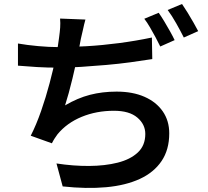

<svg xmlns="http://www.w3.org/2000/svg" viewBox="-20 -880 1040 962"><path d="M408 -782Q401 -757 396 -732.5Q391 -708 385 -685Q381 -661 374.5 -628.5Q368 -596 360 -560Q352 -524 343 -486.5Q334 -449 324.5 -414.5Q315 -380 306 -352Q369 -389 431 -405Q493 -421 564 -421Q645 -421 704 -395Q763 -369 795.5 -322Q828 -275 828 -212Q828 -130 789.5 -73Q751 -16 680.5 16.5Q610 49 512 58Q414 67 294 54L263 -61Q347 -48 426.5 -48.5Q506 -49 569.5 -65Q633 -81 670.5 -116Q708 -151 708 -209Q708 -257 668 -291Q628 -325 551 -325Q463 -325 389 -294.5Q315 -264 268 -207Q260 -196 253.5 -186Q247 -176 240 -162L134 -200Q162 -255 186 -324Q210 -393 228.5 -463Q247 -533 259.5 -593.5Q272 -654 276 -692Q280 -721 281.5 -742.5Q283 -764 281 -787ZM70 -662Q116 -654 171 -649Q226 -644 272 -644Q336 -644 414 -648.5Q492 -653 576 -664Q660 -675 741 -692L743 -584Q693 -576 634 -568Q575 -560 512 -554.5Q449 -549 387.5 -545Q326 -541 273 -541Q217 -541 166 -544Q115 -547 70 -551ZM775 -816Q788 -798 803 -773Q818 -748 832 -723Q846 -698 855 -679L783 -647Q773 -668 759.5 -693Q746 -718 731.5 -743Q717 -768 703 -786ZM892 -860Q905 -841 920.5 -816Q936 -791 950 -766Q964 -741 973 -724L901 -692Q885 -724 863 -763Q841 -802 820 -830Z"/></svg>

Font: Noto Sans JP Thin SemiBold
Style: Regular
Weight: 600
Version: Version 2.004-H2;hotconv 1.0.118;makeotfexe 2.5.65603